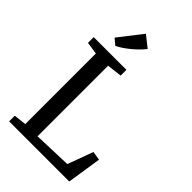

<svg xmlns="http://www.w3.org/2000/svg" viewBox="-287 -1092 1195 1195"><g transform="rotate(45 311.0 -494.0)"><path d="M39.5 0V-49.6L122.6 -59.1V-680.5L41.2 -692.4V-743H329V-692.4L230.4 -680.5V-59.5L483.8 -68.1L545.4 -236.2L603.7 -227L569 0ZM173.8 -800 135.2 -832.8 255.9 -987.8 330.8 -928.3Q317.5 -910.5 298.2 -891.3Q279 -872.1 257.2 -854.2Q235.3 -836.3 214 -822.1Q192.6 -807.9 174.7 -800Z"/></g></svg>

Font: Merriweather Light
Style: Regular
Weight: 300
Version: Version 2.100